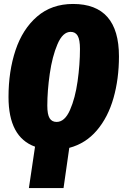

<svg xmlns="http://www.w3.org/2000/svg" viewBox="-20 -736 621 970"><path d="M330 11 301 214H126L157 5Q23 -43 23 -246Q23 -376 58.5 -482.5Q94 -589 167.5 -652.5Q241 -716 349 -716Q581 -716 581 -451Q581 -338 553.5 -241Q526 -144 469.5 -77.5Q413 -11 330 11ZM384 -489Q384 -535 372.5 -555Q361 -575 337 -575Q297 -575 270.5 -513Q244 -451 231.5 -364Q219 -277 219 -202Q219 -158 230.5 -139Q242 -120 266 -120Q307 -120 333.5 -180Q360 -240 372 -325.5Q384 -411 384 -489Z"/></svg>

Font: Fira Sans Extra Condensed Black
Style: Italic
Weight: 900
Width: 3
Italic angle: -8°
Designer: Carrois Corporate & Edenspiekermann AG
Foundry: Carrois Corporate GbR & Edenspiekermann AG
Version: Version 4.203